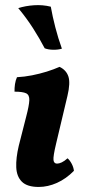

<svg xmlns="http://www.w3.org/2000/svg" viewBox="-20 -732 339 761"><path d="M133.4 9Q87.9 9 66.9 -11.6Q46 -32.2 44.4 -68.9Q42.9 -105.6 54.4 -154.3L83.9 -270.1Q95.3 -313.3 96.2 -334.5Q97.1 -355.6 83.6 -362.2Q70.1 -368.7 37.6 -368.7Q37.2 -383.3 39.4 -398.6Q41.7 -413.8 47.3 -426Q76.4 -427.5 106.7 -433.4Q137 -439.4 165.1 -448.1Q193.1 -456.9 216.1 -467Q242.4 -454.5 251 -429Q259.6 -403.4 247.3 -351.9L202.2 -162Q190.3 -112 192 -97.7Q193.7 -83.5 206.1 -83.5Q214.1 -83.5 224.7 -88.4Q235.3 -93.3 247.7 -104.6Q256.7 -97 264.1 -83Q271.5 -69 273 -54.9Q241.9 -23.3 205.9 -7.2Q169.8 9 133.4 9ZM181.3 -705.5Q188.3 -666.1 199.4 -623.3Q210.4 -580.5 225.3 -539.1Q211 -534.6 191.2 -534.8Q171.4 -535 157.1 -540.6Q136.5 -580.1 110.8 -620.3Q85 -660.6 52.3 -699.8Q80.7 -708.9 115 -711.2Q149.4 -713.5 181.3 -705.5Z"/></svg>

Font: Vollkorn
Style: Italic
Weight: 400
Italic angle: -11°
Designer: Friedrich Althausen
Foundry: Friedrich Althausen
Version: Version 5.001